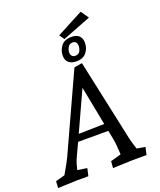

<svg xmlns="http://www.w3.org/2000/svg" viewBox="-183 -1148 1055 1265"><g transform="rotate(-20 344.5 -515.5)"><path d="M4 -42 69 -60Q114 -137 128 -168L374 -705L430 -715L554 -138Q558 -119 576 -63L635 -53L623 0H528Q504 0 386 5L390 -42L464 -63Q460 -139 454 -170L441 -236H229L184 -139Q170 -108 160 -63L227 -53L215 0H133Q111 0 1 5ZM431 -288 378 -561 251 -284ZM328 -803Q328 -841 351 -871Q374 -901 424 -901Q459 -901 477 -883.5Q495 -866 495 -834Q495 -797 472 -767.5Q449 -738 401 -738Q366 -738 347 -755Q328 -772 328 -803ZM449 -830Q449 -845 441.5 -854.5Q434 -864 419 -864Q396 -864 385.5 -845.5Q375 -827 375 -808Q375 -794 383 -784.5Q391 -775 406 -775Q430 -775 439.5 -792.5Q449 -810 449 -830ZM352 -938 538 -1036 576 -981 376 -903Z"/></g></svg>

Font: Andada Pro
Style: Italic
Weight: 400
Italic angle: -7°
Designer: Carolina Giovagnoli
Foundry: Huerta Tipografica
Version: Version 3.005; ttfautohint (v1.8.4)